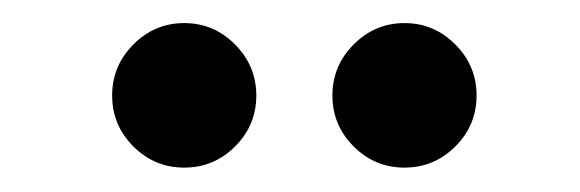

<svg xmlns="http://www.w3.org/2000/svg" viewBox="-20 -985 492 163"><path d="M262.2 -903.9Q262.2 -929.1 280.2 -947.2Q298.2 -965.4 323.4 -965.4Q348.6 -965.4 366.6 -947.2Q384.6 -929.1 384.6 -903.9Q384.6 -878.7 366.6 -860.7Q348.6 -842.7 323.4 -842.7Q298.2 -842.7 280.2 -860.7Q262.2 -878.7 262.2 -903.9ZM75.2 -903.9Q75.2 -929.1 93.2 -947.2Q111.2 -965.4 136.4 -965.4Q161.6 -965.4 179.6 -947.2Q197.6 -929.1 197.6 -903.9Q197.6 -878.7 179.6 -860.7Q161.6 -842.7 136.4 -842.7Q111.2 -842.7 93.2 -860.7Q75.2 -878.7 75.2 -903.9Z"/></svg>

Font: Bodoni* 48pt
Style: Bold
Weight: 700
Version: Version 2.3